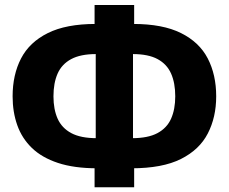

<svg xmlns="http://www.w3.org/2000/svg" viewBox="-20 -749 934 784"><path d="M456 -61.8 458.7 -184.8H519.5Q584.5 -184.8 623 -205.5Q661.6 -226.2 678.6 -264.4Q695.6 -302.7 695.6 -355.7Q695.6 -410.1 678.6 -448.6Q661.6 -487 623.6 -507.6Q585.6 -528.2 522 -528.2H463.7L461 -651.2H523.8Q644.5 -651.2 719.2 -613.9Q794 -576.7 828.4 -510.2Q862.8 -443.8 862.8 -355.5Q862.8 -270.7 828.7 -204.3Q794.6 -137.8 718.8 -99.8Q643 -61.8 516.8 -61.8ZM377.5 -61.8Q282.8 -61.8 216.8 -83.7Q150.8 -105.5 110 -145.1Q69.2 -184.7 50.4 -238.2Q31.5 -291.7 31.5 -355.5Q31.5 -443.8 65.9 -510.2Q100.3 -576.7 175.2 -613.9Q250 -651.2 370.5 -651.2H433L430.2 -528.2H372Q308.9 -528.2 270.6 -507.6Q232.3 -487 215.3 -448.6Q198.3 -410.1 198.3 -355.7Q198.3 -302.7 215.3 -264.4Q232.4 -226.2 271 -205.5Q309.6 -184.8 374.4 -184.8H435.2L438 -61.8ZM366.2 15.6Q366.2 -10.2 366.2 -33.8Q366.2 -57.4 366.2 -81.8L370.9 -85.2Q370.9 -119.7 370.9 -155.7Q370.9 -191.8 370.9 -231.3V-481.7Q370.9 -521.2 370.9 -557.3Q370.9 -593.3 370.9 -627.8L366.2 -631.2Q366.2 -655.6 366.2 -679.4Q366.2 -703.2 366.2 -728.6H527.8Q527.8 -703.2 527.8 -679.4Q527.8 -655.6 527.8 -631.2L523.1 -627.8Q523.1 -593.3 523.1 -557.3Q523.1 -521.2 523.1 -481.7V-231.3Q523.1 -191.8 523.1 -156Q523.1 -120.2 523.1 -85.2L527.8 -81.8Q527.8 -57.9 527.8 -34Q527.8 -10.2 527.8 15.6Z"/></svg>

Font: Commissioner Thin
Style: Regular
Weight: 100
Designer: Kostas Bartsokas
Foundry: Kostas Bartsokas
Version: Version 1.001;gftools[0.9.23]